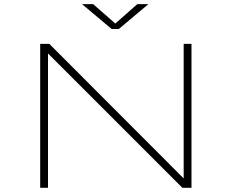

<svg xmlns="http://www.w3.org/2000/svg" viewBox="-20 -914 1140 934"><path d="M175.5 -0.5V-700.5H220L873.5 -46V-700.5H911.5V-0.5H867L213.5 -654V-0.5ZM379 -894H433L541 -799.5L648 -894H702L558 -773H523Z"/></svg>

Font: Trispace Expanded Thin
Style: Regular
Weight: 100
Width: 7
Designer: Tyler Finck
Foundry: Etcetera Type Company
Version: Version 1.210; ttfautohint (v1.8.3)